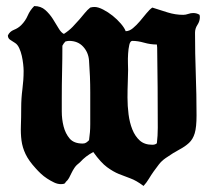

<svg xmlns="http://www.w3.org/2000/svg" viewBox="-20 -612 686 634"><path d="M93 -592Q115 -592 129.5 -579Q144 -566 154.5 -549.5Q165 -533 173.5 -518.5Q182 -504 191 -500Q208 -511 220 -523.5Q232 -536 242 -547.5Q252 -559 260 -569Q268 -579 278 -587Q282 -588 285 -588.5Q288 -589 292 -589Q304 -589 320.5 -580.5Q337 -572 352 -560Q367 -548 379 -534Q391 -520 395 -509Q407 -509 419 -519Q431 -529 442 -542Q453 -555 463.5 -568Q474 -581 483 -587Q508 -579 533.5 -571Q559 -563 585 -563Q593 -563 601.5 -566Q610 -569 618 -569Q630 -569 639 -563L640 -556Q640 -542 632 -530Q624 -518 624 -504Q624 -435 626.5 -367.5Q629 -300 629 -231Q629 -192 623 -172Q617 -152 604 -140Q591 -128 572 -118Q553 -108 527 -90Q514 -81 505 -69.5Q496 -58 487.5 -46Q479 -34 471.5 -21.5Q464 -9 454 2Q430 -16 410.5 -23Q391 -30 372.5 -37.5Q354 -45 333.5 -60Q313 -75 288 -110Q275 -103 264.5 -95Q254 -87 244 -76Q232 -67 226 -58Q220 -49 216 -40.5Q212 -32 208 -24.5Q204 -17 197 -11Q195 -6 190.5 -5Q186 -4 181 -4Q170 -4 158.5 -9.5Q147 -15 135.5 -22.5Q124 -30 114.5 -39Q105 -48 98 -56Q75 -81 64.5 -103Q54 -125 51 -148Q48 -171 49 -197Q50 -223 50 -256Q50 -287 54 -317.5Q58 -348 58 -378Q58 -387 56.5 -400.5Q55 -414 52 -427.5Q49 -441 43.5 -453Q38 -465 30 -470Q23 -475 14.5 -480Q6 -485 6 -495Q12 -508 26 -513.5Q40 -519 50 -529Q64 -543 71.5 -560.5Q79 -578 93 -592ZM403 -381Q403 -366 402 -341.5Q401 -317 401 -289.5Q401 -262 404.5 -234.5Q408 -207 417 -184.5Q426 -162 441.5 -148Q457 -134 483 -134Q493 -134 498 -139Q501 -164 501 -190Q501 -256 500.5 -322.5Q500 -389 499 -455L498 -465Q477 -465 456 -471Q435 -477 417 -477Q410 -477 407 -464Q404 -451 403 -434.5Q402 -418 402.5 -402.5Q403 -387 403 -381ZM196 -475Q193 -472 190.5 -468.5Q188 -465 186 -461Q186 -418 185 -375Q184 -332 184 -289Q184 -270 184 -244Q184 -218 190 -194.5Q196 -171 210 -154.5Q224 -138 253 -138Q260 -138 264.5 -141Q269 -144 274 -149Q276 -163 277 -175.5Q278 -188 278 -202Q278 -255 278 -307Q278 -359 274 -412Q272 -439 254.5 -458Q237 -477 208 -477Q204 -477 196 -475Z"/></svg>

Font: CAT Schmalfette Thannhaeuser
Style: Regular
Weight: 700
Designer: Peter Wiegel nach Herbert Thanhaeuser 1939/40
Foundry: CAT-Fonts, Peter Wiegel
Version: Version 1.000